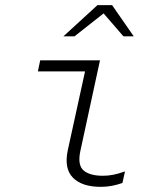

<svg xmlns="http://www.w3.org/2000/svg" viewBox="-20 -715 640 745"><path d="M371 10Q298 10 263 -25.5Q228 -61 243 -132L310 -438H127L136 -481H368L292 -130Q280 -75 304 -54Q328 -33 379 -33Q400 -33 420 -37Q440 -41 465 -50L455 -5Q435 2 414.5 6Q394 10 371 10ZM226 -574 358 -695H415L499 -574H459L382 -663L269 -574Z"/></svg>

Font: Red Hat Mono
Style: Italic
Weight: 300
Italic angle: -12°
Monospace: yes
Designer: Pentagram, MCKL
Foundry: Pentagram, MCKL
Version: Version 1.023